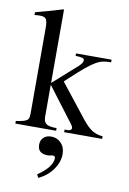

<svg xmlns="http://www.w3.org/2000/svg" viewBox="-103 -744 727 1085"><g transform="rotate(10 260.5 -201.5)"><path d="M295 0V-15H314Q323 -15 329 -19Q335 -23 335 -30Q335 -39 324 -53L174 -251V-67Q174 -41 186.5 -29.5Q199 -18 229 -16L249 -15V0H15V-15Q42 -19 57 -23Q72 -27 79.5 -33.5Q87 -40 88.5 -51Q90 -62 90 -82V-564Q90 -600 81.5 -612.5Q73 -625 47 -625Q39 -625 32 -624.5Q25 -624 15 -623V-639L45 -647Q67 -653 84 -657.5Q101 -662 115.5 -666.5Q130 -671 142.5 -674.5Q155 -678 170 -683L174 -681V-261L311 -383Q334 -404 334 -418Q334 -428 323.5 -431.5Q313 -435 284 -436V-450H488V-435Q464 -435 444.5 -431.5Q425 -428 402 -415Q379 -402 348.5 -377Q318 -352 272 -309L243 -282L396 -88Q427 -49 453.5 -33Q480 -17 513 -15V0ZM186 261Q269 205 269 154Q269 141 255 141Q249 141 241.5 143Q234 145 226 145Q168 145 168 94Q168 68 184.5 52.5Q201 37 228 37Q262 37 285 61Q308 85 308 124Q308 169 278 212Q248 255 196 280Z"/></g></svg>

Font: STIXGeneralUnicodeRegular
Style: Regular
Weight: 400
Designer: MicroPress Inc., with final additions and corrections provided by Coen Hoffman, Elsevier (retired)
Version: Version 1.1.0